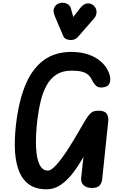

<svg xmlns="http://www.w3.org/2000/svg" viewBox="-20 -1401 942 1431"><path d="M327.5 10Q244 10 192.2 -29.5Q140.5 -69 116 -141.2Q91.5 -213.5 90.2 -312Q89 -410.5 106.5 -528Q128 -674.5 176.5 -783.8Q225 -893 307.5 -953.5Q390 -1014 513.5 -1014Q584.5 -1014 642.5 -993.5Q700.5 -973 740.2 -935Q780 -897 797 -843.5Q805.5 -815 799.2 -788Q793 -761 762 -752.5Q723 -743 702.5 -757Q682 -771 664.5 -807Q653 -831 634.2 -846Q615.5 -861 586.2 -867.8Q557 -874.5 513.5 -874.5Q447.5 -874.5 402.8 -846.5Q358 -818.5 329.5 -768.5Q301 -718.5 284.5 -652Q268 -585.5 258.5 -508.5Q244.5 -386.5 248.8 -301.8Q253 -217 275.2 -173.2Q297.5 -129.5 336.5 -129.5Q354.5 -129.5 378.5 -151Q402.5 -172.5 429 -207Q455.5 -241.5 481.5 -281Q507.5 -320.5 529.2 -357.2Q551 -394 565.5 -419Q595.5 -471 614.5 -502.5Q633.5 -534 648 -549.8Q662.5 -565.5 677.5 -570.8Q692.5 -576 714.5 -576Q760.5 -576 775.5 -553.2Q790.5 -530.5 786.5 -494L741.5 -65Q738.5 -37 722 -18.5Q705.5 0 665.5 0Q626.5 0 604 -19.8Q581.5 -39.5 585 -75.5L602 -232Q565.5 -167 523.8 -112Q482 -57 433.2 -23.5Q384.5 10 327.5 10ZM509 -1102.5Q492 -1102.5 475.2 -1109Q458.5 -1115.5 450 -1135.5L389 -1279.5Q372.5 -1318.5 384.2 -1343.8Q396 -1369 423 -1377Q450 -1385.5 476.2 -1374.5Q502.5 -1363.5 509 -1337L526 -1274.5L576.5 -1339.5Q602.5 -1372.5 629.5 -1375.5Q656.5 -1378.5 678 -1359.5Q699 -1340 699.5 -1312.5Q700 -1285 681.5 -1264L561.5 -1126.5Q550.5 -1114 536.8 -1108.2Q523 -1102.5 509 -1102.5Z"/></svg>

Font: Edu SA Hand Cursive
Style: Regular
Weight: 400
Designer: Tina and Corey Anderson, Eben Sorkin, Mirko Velimirovic
Foundry: Google for Education
Version: Version 2.000